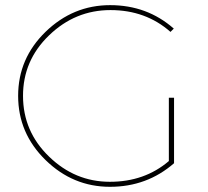

<svg xmlns="http://www.w3.org/2000/svg" viewBox="-20 -719 800 739"><path d="M649.9 -342.8V-90.8Q545.9 0 403.3 0Q260.7 0 155.3 -103Q49.8 -206.1 49.8 -350.1Q49.8 -494.1 155.5 -596.7Q261.2 -699.2 403.8 -699.2Q546.4 -699.2 648.9 -608.9L636.2 -596.2Q541 -680.2 405.3 -680.2Q269.5 -680.2 168.9 -583Q68.4 -486.3 68.6 -349.6Q68.8 -212.9 168.9 -116.2Q268.6 -19.5 402.3 -19.3Q536.1 -19 629.9 -99.1V-342.8Z"/></svg>

Font: Montserrat-Hairline
Style: Regular
Weight: 250
Designer: Julieta Ulanovsky
Foundry: Julieta Ulanovsky
Version: Version 1.000;PS 002.000;hotconv 1.0.70;makeotf.lib2.5.58329